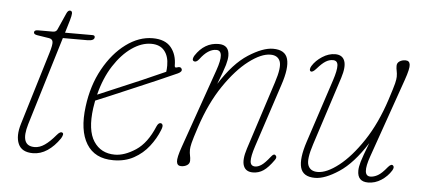

<svg xmlns="http://www.w3.org/2000/svg" viewBox="-41 -586 1493 676"><g transform="rotate(5 705.0 -248.0)"><path d="M116 -401 74.5 -407.5Q61.5 -409.5 61.5 -416.5Q61.5 -425 75 -425H127.5Q139 -425 143 -434L169 -492.5Q174 -504 181 -504Q189 -504 189 -494.5Q189 -487.5 184 -470L170.5 -425H267.5Q276 -425 276 -418.5Q276 -405.5 251 -405.5H164.5L69.5 -93Q46 -14.5 98.5 -14.5Q116.5 -14.5 134.2 -26.8Q152 -39 172.5 -63.5Q184.5 -78 192 -73.5Q196 -71.5 194.5 -65.5Q193 -59.5 189 -53Q169.5 -24.5 145.5 -8.5Q121.5 7.5 94.5 7.5Q55 7.5 42.8 -20.2Q30.5 -48 44 -92L122.5 -350.5Q131 -378.5 129.5 -388.8Q128 -399 116 -401Z M537.5 -113Q525.5 -82.5 504 -54.8Q482.5 -27 451.2 -9.8Q420 7.5 378.5 7.5Q313 7.5 283.8 -40Q254.5 -87.5 265.5 -172.5Q275 -247.5 307.5 -306.2Q340 -365 385.8 -398.8Q431.5 -432.5 480 -432.5Q524 -432.5 544.8 -407.5Q565.5 -382.5 565.5 -343.5Q565.5 -334.5 573.5 -337.5Q586.5 -342.5 590.5 -334Q595 -324.5 579 -317Q548 -303 507 -285.2Q466 -267.5 424.2 -249.8Q382.5 -232 348.5 -217.5Q314.5 -203 297 -196Q294.5 -182.5 292.5 -169Q282 -90.5 307.5 -51.5Q333 -12.5 382.5 -12.5Q416.5 -12.5 455.8 -38.2Q495 -64 520 -124.5Q525.5 -137 533 -137Q538 -137 540.5 -131.8Q543 -126.5 537.5 -113ZM476.5 -412.5Q442.5 -412.5 408 -388.5Q373.5 -364.5 345.2 -320.8Q317 -277 302 -217.5Q326 -228 367.2 -245.2Q408.5 -262.5 454.2 -282.2Q500 -302 537.5 -319Q539 -328 539 -341.5Q539 -374 523.2 -393.2Q507.5 -412.5 476.5 -412.5Z M630 -365Q626 -367.5 627 -373.2Q628 -379 631.5 -384.5Q663 -432.5 713 -432.5Q750.5 -432.5 750.5 -394Q750.5 -381 745 -361.5Q739.5 -342 720 -292Q767.5 -367 818.5 -399.8Q869.5 -432.5 905.5 -432.5Q948.5 -432.5 957.2 -401Q966 -369.5 945.5 -308.5L872 -85Q860 -48.5 861 -31.2Q862 -14 878.5 -14Q888.5 -14 900.5 -22Q912.5 -30 930.5 -53Q940 -65.5 946 -60Q953.5 -54 946 -43.5Q926 -15 909.2 -3.8Q892.5 7.5 872 7.5Q846.5 7.5 838.8 -13Q831 -33.5 844 -74L922 -315Q940 -370 932 -390.5Q924 -411 898 -411Q865.5 -411 822 -378Q778.5 -345 736.5 -283.2Q694.5 -221.5 666 -135Q652 -92.5 648.2 -76.8Q644.5 -61 644.5 -53Q644.5 -41 646.5 -32.8Q648.5 -24.5 648.5 -14.5Q648.5 -4 639.5 1.8Q630.5 7.5 618.5 7.5Q604.5 7.5 602.8 -6.8Q601 -21 615 -60.5L713 -340Q738 -411 706.5 -411Q677.5 -411 650 -374Q639.5 -360 630 -365Z M1361.5 -60Q1368 -54.5 1360.5 -42Q1347.5 -21 1325.8 -6.8Q1304 7.5 1279 7.5Q1241.5 7.5 1241.5 -31Q1241.5 -44 1247 -63Q1252.5 -82 1271.5 -131Q1224.5 -57 1175.5 -24.8Q1126.5 7.5 1091.5 7.5Q1049 7.5 1040.2 -24Q1031.5 -55.5 1051.5 -116.5L1125 -340Q1137 -376.5 1136 -393.8Q1135 -411 1118.5 -411Q1105.5 -411 1093 -403.2Q1080.5 -395.5 1064 -376.5Q1050 -360.5 1043.5 -365Q1040 -367.5 1040.8 -373Q1041.5 -378.5 1045 -384Q1057 -403.5 1079.5 -418Q1102 -432.5 1125 -432.5Q1150.5 -432.5 1158.2 -412Q1166 -391.5 1153 -351L1075 -110Q1057 -55 1065 -34.5Q1073 -14 1099 -14Q1131 -14 1173.2 -47Q1215.5 -80 1256.8 -142Q1298 -204 1326 -290Q1340 -333 1343.8 -348.5Q1347.5 -364 1347.5 -372Q1347.5 -384 1345.5 -392.5Q1343.5 -401 1343.5 -410.5Q1343.5 -421 1352.5 -426.8Q1361.5 -432.5 1373.5 -432.5Q1387.5 -432.5 1389.2 -418.5Q1391 -404.5 1377 -364.5L1279 -85Q1254 -14 1285.5 -14Q1298 -14 1311.8 -21.8Q1325.5 -29.5 1344 -52.5Q1355 -65.5 1361.5 -60Z"/></g></svg>

Font: Fraunces144ptSuperSoftThinItalic
Style: Italic
Weight: 100
Italic angle: -16°
Version: Version 1.000;[0bf87f6ff]